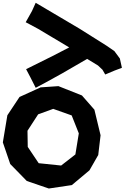

<svg xmlns="http://www.w3.org/2000/svg" viewBox="220 -939 890 1370"><g transform="rotate(-90 665.0 -254.0)"><path d="M723.6 -444.3 758.8 -377.9 826.2 -255.9 929.7 -77.1 882.8 0 852.5 32.2 818.4 51.8 846.7 119.1 866.2 170.9 932.6 156.2 985.4 117.2 1022.5 63.5 1145.5 -131.8 1330.1 -444.3 1271.5 -470.7 1191.4 -515.6 1144.5 -427.7 1011.7 -205.1 950.2 -324.2 856.4 -512.7 796.9 -481.4ZM301.8 -501 417 -502.9 534.2 -426.8 573.2 -319.3 526.4 -187.5 398.4 -136.7 248 -161.1 168.9 -262.7 185.5 -422.9ZM334 -678.7 179.7 -626 58.6 -507.8 4.9 -350.6 29.3 -186.5 134.8 -60.5 244.1 2 384.8 18.6 567.4 -25.4 668.9 -114.3 735.4 -282.2 726.6 -409.2 658.2 -559.6 527.3 -646.5Z"/></g></svg>

Font: MaokenAssortedSans-TC
Style: Regular
Weight: 500
Version: Version 0.83